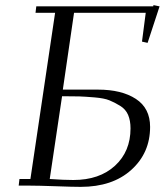

<svg xmlns="http://www.w3.org/2000/svg" viewBox="-20 -727 645 752"><path d="M53.2 0 56.2 -25.9H99.1L195.8 -676.8H119.1L122.1 -702.1H580.1L581.1 -707L605 -702.1L558.1 -559.1L536.1 -564L550.8 -676.8H270L226.1 -376H363.8Q456.5 -376 512.2 -339.6Q567.9 -303.2 567.9 -230Q567.9 -127.9 494.1 -61.5Q420.4 4.9 295.9 4.9Q266.1 4.9 197.5 2.4Q128.9 0 95.2 0ZM174.8 -25.9Q230 -22 267.1 -22Q369.6 -22 430.4 -77.9Q491.2 -133.8 491.2 -224.1Q491.2 -254.9 481.7 -277.1Q472.2 -299.3 450.2 -312.7Q428.2 -326.2 408.2 -334.2Q388.2 -342.3 350.6 -345.5Q313 -348.6 290.3 -349.4Q267.6 -350.1 223.1 -350.1Z"/></svg>

Font: Dehuti
Style: Italic
Weight: 400
Version: Version 1.2